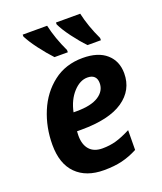

<svg xmlns="http://www.w3.org/2000/svg" viewBox="-143 -858 809 960"><g transform="rotate(-20 262.0 -378.0)"><path d="M44 -197Q44 -290 78 -371.5Q112 -453 177.5 -503.5Q243 -554 334 -554Q416 -554 460 -515Q504 -476 504 -411Q504 -322 429 -270.5Q354 -219 206 -219H183Q182 -211 182 -196Q182 -148 205.5 -121.5Q229 -95 274 -95Q313 -95 346.5 -104.5Q380 -114 425 -137L424 -32Q382 -10 340.5 0Q299 10 244 10Q150 10 97 -43Q44 -96 44 -197ZM217 -314Q293 -314 332.5 -339.5Q372 -365 372 -407Q372 -430 359.5 -442Q347 -454 323 -454Q283 -454 247.5 -415Q212 -376 199 -314ZM93 -756V-766H223Q239 -694 275 -618V-606H204Q173 -639 141 -681.5Q109 -724 93 -756ZM270 -756V-766H399Q415 -694 451 -618V-606H380Q349 -638 317 -681Q285 -724 270 -756Z"/></g></svg>

Font: Noto Sans Display
Style: Bold Italic
Weight: 700
Italic angle: -12°
Designer: Monotype Design team
Foundry: Monotype Imaging Inc.
Version: Version 1.000